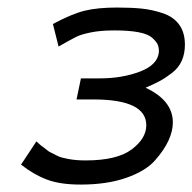

<svg xmlns="http://www.w3.org/2000/svg" viewBox="-20 -481 513 512"><path d="M36.1 -42 77.1 -104Q79.1 -102.1 85.4 -96.4Q91.8 -90.8 95 -88.9Q98.1 -86.9 104.5 -81.5Q110.8 -76.2 116 -74Q121.1 -71.8 129.2 -67.4Q137.2 -63 144.5 -61Q151.9 -59.1 161.9 -57.1Q171.9 -55.2 183.3 -54.2Q194.8 -53.2 208 -53.2Q292 -53.2 331.1 -82.5Q370.1 -111.8 370.1 -147Q370.1 -215.8 229 -215.8H184.1L195.8 -272H246.1Q305.2 -272 353 -290Q400.9 -308.1 403.8 -342.8Q403.8 -355 400.4 -362.5Q397 -370.1 386 -380.1Q375 -390.1 349.6 -395Q324.2 -399.9 285.2 -399.9Q248 -399.9 221.9 -394.5Q195.8 -389.2 182.9 -382.6Q169.9 -376 136.2 -356.9L121.1 -417Q170.9 -443.8 205.6 -452.4Q240.2 -460.9 292 -460.9Q331.1 -460.9 358.6 -458Q386.2 -455.1 414.6 -445.6Q442.9 -436 458 -415Q473.1 -394 473.1 -361.8Q473.1 -337.9 464.6 -318.8Q456.1 -299.8 438.5 -286.4Q420.9 -272.9 406 -264.9Q391.1 -256.8 368.2 -247.1Q441.4 -212.9 440.9 -153.8Q440.9 -131.8 429.4 -106.4Q418 -81.1 393.1 -53Q368.2 -24.9 316.7 -6.8Q265.1 11.2 194.8 11.2Q140.6 11.2 105.5 -2Q70.3 -15.1 36.1 -42Z"/></svg>

Font: CMU Sans Serif
Style: Oblique
Weight: 500
Italic angle: -12°
Version: Version 0.7.0